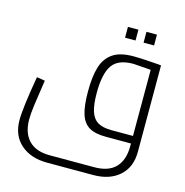

<svg xmlns="http://www.w3.org/2000/svg" viewBox="-126 -777 1089 1131"><g transform="rotate(15 418.5 -211.0)"><path d="M40 0ZM762 -490V37Q762 131 702.5 184Q643 237 543 237H262Q162 237 101 183.5Q40 130 40 36Q40 -38 74 -234L124 -226Q108 -122 101 -69Q94 -16 94 18Q94 100 137.5 145.5Q181 191 266 191H537Q624 191 667 146Q710 101 710 17V0H556Q491 0 454.5 -21.5Q418 -43 402 -92.5Q386 -142 386 -232Q386 -322 403.5 -380Q421 -438 465.5 -469Q510 -500 591 -500Q617 -500 665 -497.5Q713 -495 745 -492ZM579 -46H710V-449L689 -451Q611 -457 602 -457Q509 -457 473.5 -404Q438 -351 438 -237Q438 -164 451.5 -123Q465 -82 495.5 -64Q526 -46 579 -46ZM515 -659H579V-593H515ZM628 -659H692V-593H628Z"/></g></svg>

Font: Cairo Light
Style: Regular
Weight: 300
Designer: Mohamed Gaber, the designers of Titillium
Foundry: Kief Type Foundry
Version: Version 2.009; ttfautohint (v1.5.33-1714) -l 8 -r 50 -G 200 